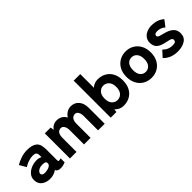

<svg xmlns="http://www.w3.org/2000/svg" viewBox="139 -1653 2606 2606"><g transform="rotate(-45 1441.5 -350.0)"><path d="M223 6Q144 10 91.5 -28Q39 -66 39 -138Q39 -189 69.5 -225.5Q100 -262 148.5 -282.5Q197 -303 249 -304Q272 -306 293 -300.5Q314 -295 332 -286V-318Q332 -360 314 -372.5Q296 -385 263 -385Q220 -385 174.5 -369.5Q129 -354 96 -330L39 -427Q81 -453 139.5 -473.5Q198 -494 263 -494Q356 -494 404 -456Q452 -418 452 -318V-108Q452 -87 461.5 -84Q471 -81 504 -91V-14Q488 -7 464 -0.5Q440 6 411 6Q352 6 336 -34Q290 1 223 6ZM220 -102Q273 -105 304.5 -122.5Q336 -140 334 -171Q333 -194 311.5 -201Q290 -208 259 -206Q213 -204 186 -182.5Q159 -161 160 -137Q161 -120 175.5 -110.5Q190 -101 220 -102Z M592 0V-482H704L712 -428Q726 -457 757.5 -475.5Q789 -494 831 -494Q876 -494 910.5 -472.5Q945 -451 965 -413Q985 -448 1021 -471Q1057 -494 1101 -494Q1171 -494 1215 -443.5Q1259 -393 1259 -304V0H1132V-273Q1132 -320 1115 -350Q1098 -380 1068 -380Q1030 -380 1009 -351.5Q988 -323 988 -266V0H862V-273Q862 -320 844 -350Q826 -380 796 -380Q718 -380 718 -266V0Z M1616 11Q1541 11 1490 -46L1484 0H1375V-711H1501V-449Q1551 -494 1616 -494Q1684 -494 1737 -464.5Q1790 -435 1820.5 -378.5Q1851 -322 1851 -241Q1851 -161 1820.5 -104.5Q1790 -48 1737 -18.5Q1684 11 1616 11ZM1611 -103Q1659 -103 1691.5 -138.5Q1724 -174 1724 -241Q1724 -309 1691.5 -344.5Q1659 -380 1611 -380Q1563 -380 1531 -344.5Q1499 -309 1499 -241Q1499 -174 1531 -138.5Q1563 -103 1611 -103Z M2152 11Q2085 11 2031.5 -20Q1978 -51 1947.5 -108Q1917 -165 1917 -241Q1917 -318 1947.5 -374.5Q1978 -431 2031.5 -462.5Q2085 -494 2152 -494Q2220 -494 2273 -462.5Q2326 -431 2356.5 -374.5Q2387 -318 2387 -241Q2387 -165 2356.5 -108Q2326 -51 2273 -20Q2220 11 2152 11ZM2152 -103Q2200 -103 2230.5 -138.5Q2261 -174 2261 -241Q2261 -309 2230.5 -344.5Q2200 -380 2152 -380Q2104 -380 2074.5 -344.5Q2045 -309 2045 -241Q2045 -174 2074.5 -138.5Q2104 -103 2152 -103Z M2654 10Q2596 10 2542.5 -9.5Q2489 -29 2446 -74L2523 -159Q2580 -99 2661 -99Q2699 -99 2714 -108.5Q2729 -118 2729 -144Q2729 -155 2721.5 -163.5Q2714 -172 2690.5 -179.5Q2667 -187 2620 -196Q2547 -210 2507.5 -244Q2468 -278 2468 -346Q2468 -391 2492 -424.5Q2516 -458 2557.5 -476.5Q2599 -495 2651 -495Q2765 -495 2835 -431L2766 -341Q2742 -364 2712.5 -374.5Q2683 -385 2653 -385Q2620 -385 2608 -374.5Q2596 -364 2596 -350Q2596 -340 2602 -332Q2608 -324 2628 -316.5Q2648 -309 2690 -299Q2773 -280 2815.5 -241.5Q2858 -203 2858 -139Q2858 -64 2800.5 -27Q2743 10 2654 10Z"/></g></svg>

Font: Zen Kaku Gothic New Black
Style: Regular
Weight: 900
Designer: Yoshimichi Ohira
Foundry: Positype
Version: Version 1.001